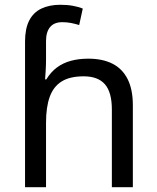

<svg xmlns="http://www.w3.org/2000/svg" viewBox="-20 -785 657 805"><path d="M85 -611Q85 -665 102.5 -699Q120 -733 153.5 -749Q187 -765 233 -765Q262 -765 286.5 -760.5Q311 -756 327 -749L312 -680Q296 -685 278.5 -688.5Q261 -692 241 -692Q207 -692 190 -671.5Q173 -651 173 -613V-535Q173 -513 171.5 -488Q170 -463 169 -452H174Q193 -483 218.5 -502Q244 -521 277 -530Q310 -539 350 -539Q410 -539 451.5 -518Q493 -497 515 -453.5Q537 -410 537 -343V0H449V-326Q449 -398 420 -431.5Q391 -465 331 -465Q273 -465 238.5 -443.5Q204 -422 188.5 -379Q173 -336 173 -271V0H85Z"/></svg>

Font: hexlkorean05
Style: Book
Weight: 400
Designer: Jelle Bosma - Monotype Design Team
Foundry: Monotype Imaging Inc.
Version: Version 2.003